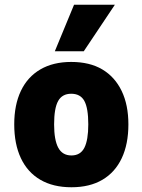

<svg xmlns="http://www.w3.org/2000/svg" viewBox="-20 -778 600 809"><path d="M281 11Q204 11 150 -20.5Q96 -52 68 -111.5Q40 -171 40 -254Q40 -336 68 -395Q96 -454 150 -485.5Q204 -517 280 -517Q358 -517 411 -485.5Q464 -454 492.5 -395Q521 -336 521 -254Q521 -171 493 -111.5Q465 -52 411.5 -20.5Q358 11 281 11ZM281 -123Q319 -123 335.5 -155.5Q352 -188 352 -254Q352 -322 335.5 -352.5Q319 -383 280 -383Q242 -383 225 -352.5Q208 -322 208 -254Q208 -188 225.5 -155.5Q243 -123 281 -123ZM211 -562 292 -758H464L333 -562Z"/></svg>

Font: Nunito Sans 7pt Condensed Black
Style: Regular
Weight: 900
Width: 3
Designer: Vernon Adams
Foundry: Vernon Adams
Version: Version 3.101;gftools[0.9.27]